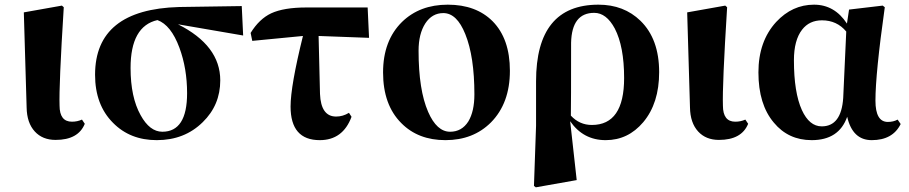

<svg xmlns="http://www.w3.org/2000/svg" viewBox="-20 -583 3892 822"><path d="M129 -20Q95 -57 94 -123L82 -530L245 -559L253 -552Q232 -216 235 -131Q235 -62 288 -62Q311 -62 331 -71L343 -53Q315 16 218 16Q162 16 129 -20Z M781 -184Q781 -290 748 -379Q712 -476 654 -497Q539 -471 539 -292Q539 -167 582 -90Q621 -19 675 -19Q781 -19 781 -184ZM742 -479Q923 -388 923 -239Q923 -133 848 -60Q770 17 651 17Q537 17 464 -57Q387 -134 387 -263Q387 -543 747 -553L1015 -557L1021 -431Z M1350 -181Q1354 -84 1419 -84Q1448 -84 1474 -100L1485 -83Q1448 17 1349 17Q1224 17 1224 -127Q1224 -215 1277 -429L1060 -408L1053 -442Q1090 -502 1141 -526Q1195 -551 1292 -551H1554L1560 -421L1344 -429Z M1698 -56Q1620 -134 1620 -273Q1620 -409 1701 -489Q1777 -563 1897 -563Q2018 -563 2089 -492Q2163 -417 2163 -280Q2163 -141 2082 -59Q2006 17 1887 17Q1770 17 1698 -56ZM1985 -63Q2011 -106 2011 -179Q2011 -341 1972 -437Q1936 -527 1878 -527Q1830 -527 1801 -483Q1772 -438 1772 -366Q1772 -198 1813 -104Q1850 -19 1907 -19Q1957 -19 1985 -63Z M2424 -88Q2461 -48 2514 -48Q2652 -48 2652 -249Q2652 -384 2612 -461Q2576 -528 2524 -528Q2428 -528 2425 -400Q2425 -129 2424 -88ZM2275 -235Q2275 -563 2542 -563Q2651 -563 2722 -494Q2802 -416 2802 -274Q2802 -141 2734 -60Q2669 17 2573 17Q2477 17 2421 -64L2449 188L2274 219L2266 213L2275 -45Z M2969 -20Q2935 -57 2934 -123L2922 -530L3085 -559L3093 -552Q3072 -216 3075 -131Q3075 -62 3128 -62Q3151 -62 3171 -71L3183 -53Q3155 16 3058 16Q3002 16 2969 -20Z M3603 -448Q3563 -496 3499 -496Q3445 -496 3414 -456Q3379 -411 3379 -325Q3379 -187 3413 -112Q3445 -42 3498 -42Q3582 -42 3590 -164ZM3836 -52Q3802 17 3712 17Q3630 17 3607 -83Q3572 17 3455 17Q3355 17 3293 -58Q3227 -136 3227 -273Q3227 -406 3303 -489Q3372 -563 3465 -563Q3553 -563 3606 -482L3615 -542L3759 -559L3768 -552Q3728 -268 3728 -152Q3728 -61 3781 -61Q3805 -61 3823 -71Z"/></svg>

Font: Source Han Serif CN Heavy
Style: Regular
Weight: 900
Designer: Ryoko NISHIZUKA  (kana & ideographs); Frank Grießhammer (Latin, Greek & Cyrillic); Wenlong ZHANG  (bopomofo); Sandoll Co
Foundry: Adobe Systems Incorporated
Version: Version 1.000;PS 1;hotconv 16.6.53;makeotf.lib2.5.65590